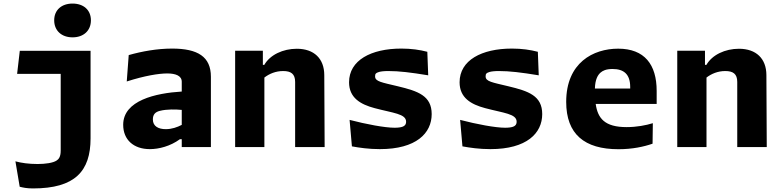

<svg xmlns="http://www.w3.org/2000/svg" viewBox="-20 -825 4380 1077"><path d="M91 -540 76 -410.5H320.5V20.5C320.5 55.5 308.5 68.5 297.5 75.5C277.5 89 234 95 191 95C141.5 95 99.5 89 66.5 80L90.5 222.5C108 227 130 232 165 232C400 232 488 136 488 -49V-540ZM284 -711C284 -653 325.5 -615.5 387 -615.5C448.5 -615.5 490 -653 490 -711C490 -769 448.5 -805 387 -805C325.5 -805 284 -769 284 -711Z M1163 0V-394.5C1163 -506.5 1090 -552.5 945.5 -552.5C861.5 -552.5 776 -537 702 -516L691 -368C792 -400.5 871.5 -413 918 -413C964.5 -413 999.5 -400.5 999.5 -366.5V-311.5C853.5 -302.5 671 -262 671 -125C671 -41 729.5 11.5 820.5 11.5C872 11.5 935.5 -5 989 -44H999.5V0ZM837.5 -155C837.5 -183 851 -196.5 876 -203C916.5 -213.5 968 -211.5 999.5 -208.5V-124.5C974.5 -111.5 944 -100.5 910 -100.5C869.5 -100.5 837.5 -116 837.5 -155Z M1801 0 1799 -404.5C1798.5 -496 1742 -551.5 1645 -551.5C1567.5 -551.5 1494.5 -517.5 1462.5 -461H1454.5V-540.5H1299V0H1463V-390C1491 -411.5 1526.5 -426.5 1568.5 -426.5C1611.5 -426.5 1635.5 -411 1635.5 -365.5V0Z M2231.5 -552.5C2061.5 -552.5 1938 -487 1938 -363.5C1938 -276.5 2002 -239.5 2081 -218.5C2185.5 -190.5 2258 -187 2258 -142C2258 -134 2255.5 -127.5 2252 -123.5C2247.5 -118 2236.5 -108.5 2193.5 -108.5C2138.5 -108.5 2035 -128 1941 -152.5L1954 -4C1995 3.5 2047.5 11.5 2111 11.5C2315 11.5 2401.5 -78 2401.5 -185C2401.5 -288 2324.5 -314 2212 -341C2120.5 -363 2084 -367.5 2084 -396.5C2084 -405 2085 -409.5 2089.5 -413.5C2094 -417.5 2108 -426.5 2158 -426.5C2218.5 -426.5 2281.5 -419 2382 -402.5L2377 -534.5C2335 -545.5 2287.5 -552.5 2231.5 -552.5Z M2851.5 -552.5C2681.5 -552.5 2558 -487 2558 -363.5C2558 -276.5 2622 -239.5 2701 -218.5C2805.5 -190.5 2878 -187 2878 -142C2878 -134 2875.5 -127.5 2872 -123.5C2867.5 -118 2856.5 -108.5 2813.5 -108.5C2758.5 -108.5 2655 -128 2561 -152.5L2574 -4C2615 3.5 2667.5 11.5 2731 11.5C2935 11.5 3021.5 -78 3021.5 -185C3021.5 -288 2944.5 -314 2832 -341C2740.5 -363 2704 -367.5 2704 -396.5C2704 -405 2705 -409.5 2709.5 -413.5C2714 -417.5 2728 -426.5 2778 -426.5C2838.5 -426.5 2901.5 -419 3002 -402.5L2997 -534.5C2955 -545.5 2907.5 -552.5 2851.5 -552.5Z M3349 -418C3360.5 -428 3379 -438 3416 -438C3479 -438 3515 -409 3515 -337V-328.5H3317C3318.5 -381 3334 -405 3349 -418ZM3156 -253.5C3156 -72.5 3258.5 12 3449 12C3527 12 3592 -2 3640.5 -19L3642 -134C3603.5 -122 3551 -112 3495 -112C3372 -112 3333 -161 3321.5 -242H3663.5V-315C3663.5 -463.5 3595 -552 3447.5 -552C3308.5 -552 3156 -474 3156 -253.5Z M4281 0 4279 -404.5C4278.5 -496 4222 -551.5 4125 -551.5C4047.5 -551.5 3974.5 -517.5 3942.5 -461H3934.5V-540.5H3779V0H3943V-390C3971 -411.5 4006.5 -426.5 4048.5 -426.5C4091.5 -426.5 4115.5 -411 4115.5 -365.5V0Z"/></svg>

Font: Monaspace Argon ExtraBold
Style: Bold
Weight: 800
Designer: Riley Cran & the Lettermatic Team
Foundry: Lettermatic
Version: Version 1.000 (Monaspace Argon)